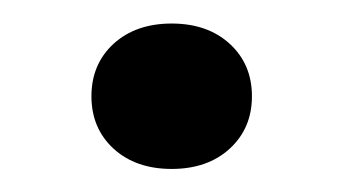

<svg xmlns="http://www.w3.org/2000/svg" viewBox="-20 -133 293 164"><path d="M126.6 11.3Q96 11.3 77 -6Q58.1 -23.4 58.1 -50.8Q58.1 -78.2 77 -95.6Q96 -112.9 126.6 -112.9Q157.3 -112.9 176.2 -95.6Q195.2 -78.2 195.2 -50.8Q195.2 -23.4 176.2 -6Q157.3 11.3 126.6 11.3Z"/></svg>

Font: Playfair 12pt Medium
Style: Regular
Weight: 500
Designer: Claus Eggers Sørensen
Foundry: Claus Eggers Sørensen
Version: Version 2.000;gftools[0.9.28]